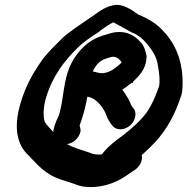

<svg xmlns="http://www.w3.org/2000/svg" viewBox="-20 -710 774 793"><path d="M64 -281C38 -192 47 -123 89 -77L90 -76C117 -50 139 -20 177 5C210 29 256 38 291 51C338 72 411 63 460 39C490 26 510 9 527 -2L538 -9C549 -17 561 -30 565 -48C567 -56 567 -62 565 -69C582 -84 602 -103 620 -122C671 -177 705 -242 729 -317L730 -320C733 -333 733 -344 734 -357C737 -453 706 -528 655 -581C627 -613 592 -633 551 -650C539 -658 500 -690 462 -690H460C423 -687 392 -665 369 -648C335 -624 300 -602 266 -576C232 -551 228 -541 227 -542C207 -522 180 -496 159 -469C120 -415 86 -358 64 -281ZM170 -306C197 -396 245 -458 302 -514C324 -536 358 -559 391 -580L392 -582L425 -605C432 -609 440 -614 448 -618C475 -603 505 -587 528 -574H530C561 -560 585 -535 605 -505C625 -476 630 -461 636 -415C642 -374 637 -354 637 -354C623 -313 609 -281 589 -250C562 -212 521 -176 484 -148C461 -131 435 -113 411 -85L400 -72C384 -71 360 -73 357 -77C321 -90 286 -98 257 -115C283 -118 306 -140 312 -165C315 -179 308 -189 309 -192C315 -211 324 -234 330 -260C334 -278 338 -293 341 -311C376 -305 400 -274 416 -243V-241C422 -230 424 -217 438 -199L445 -190C451 -182 463 -176 477 -176C506 -176 532 -199 538 -226C541 -238 540 -251 532 -262C531 -263 524 -272 524 -272L510 -302C503 -314 495 -326 485 -340C497 -347 511 -358 524 -368H529L530 -373C550 -392 584 -423 585 -473L586 -476C582 -493 578 -516 563 -534H562C549 -550 525 -572 488 -577C465 -580 446 -576 427 -570L408 -564H407C388 -557 371 -552 346 -534C309 -506 276 -464 259 -410C242 -353 241 -306 230 -260C227 -249 226 -240 223 -233C221 -227 203 -196 200 -165C186 -180 171 -196 165 -206C158 -228 158 -265 170 -306ZM363 -415C377 -444 394 -461 418 -468L437 -474C458 -481 478 -464 482 -451C459 -430 429 -405 396 -408L384 -410C378 -411 371 -414 363 -415Z"/></svg>

Font: Stray Cat
Style: ExBlkObl
Weight: 1000
Version: Version 1.0